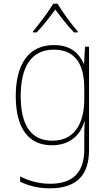

<svg xmlns="http://www.w3.org/2000/svg" viewBox="-20 -783 603 1048"><path d="M160 -612V-606H180C215 -642 255 -694 282 -731C310 -693 348 -643 384 -606H404V-612C371 -649 318 -721 294 -763H271C247 -722 194 -652 160 -612ZM252 245C407 245 466 164 466 35V-528H444L439 -435H437C412 -491 367 -537 274 -537C135 -537 66 -431 66 -258C66 -79 139 10 263 10C354 10 418 -39 440 -120H442C440 -80 440 -54 440 -16V31C440 148 388 220 254 220C188 220 133 202 90 180V209C133 229 184 245 252 245ZM265 -15C151 -15 93 -98 93 -258C93 -415 148 -512 274 -512C400 -512 440 -419 440 -301V-242C440 -135 404 -15 265 -15Z"/></svg>

Font: Noto Sans Mono SemiCondensed Thin
Style: Regular
Weight: 100
Width: 4
Designer: Monotype Design Team
Foundry: Monotype Imaging Inc.
Version: Version 2.014